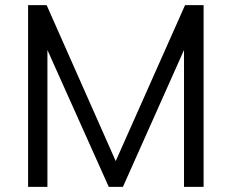

<svg xmlns="http://www.w3.org/2000/svg" viewBox="-20 -725 898 745"><path d="M89 0ZM89 0V-705H161L429 -100L698 -705H770V0H694V-531L457 0H402L164 -531V0Z"/></svg>

Font: Winston
Style: Regular
Weight: 400
Designer: Original fonts by Vernon Adams / Changes by Cristiano Sobral
Foundry: Original fonts by Vernon Adams / Changes by Cristiano Sobral
Version: Version 2.503;July 17, 2020;FontCreator 13.0.0.2655 64-bit